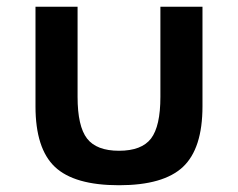

<svg xmlns="http://www.w3.org/2000/svg" viewBox="-20 -532 704 568"><path d="M332 16Q463.5 16 521.2 -38.2Q579 -92.5 579 -217.5V-512H454.5V-245.5Q454.5 -158.5 426.8 -122.2Q399 -86 332 -86Q265.5 -86 237.5 -122.2Q209.5 -158.5 209.5 -245.5V-512H85V-217.5Q85 -92.5 142.5 -38.2Q200 16 332 16Z"/></svg>

Font: Spartan SemiBold
Style: Regular
Weight: 600
Designer: Matt Bailey, Mirko Velimirovic
Foundry: Matt Bailey
Version: Version 1.003; ttfautohint (v1.8.3)